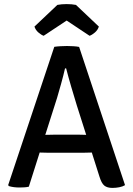

<svg xmlns="http://www.w3.org/2000/svg" viewBox="-20 -912 652 939"><path d="M232 -165Q226.5 -165 206.8 -165.2Q187 -165.5 174 -166L121 1Q111 3.5 99 4.2Q87 5 75 5Q45.5 5 23 -2L20 -7L245.5 -683Q258 -685 276 -686Q294 -687 307.5 -687Q320 -687 338 -686Q356 -685 367 -682.5L591.5 -6.5Q580 0.5 563.2 3.8Q546.5 7 529.5 7Q504 7 490 -4.5Q476 -16 466 -49.5L429 -166Q416 -165.5 395.5 -165.2Q375 -165 369.5 -165ZM259 -433 201.5 -252.5Q213 -252.5 229.8 -253Q246.5 -253.5 252.5 -253.5H352Q357.5 -253.5 373.2 -253.2Q389 -253 401.5 -252.5L355.5 -397Q342 -440.5 327.8 -489.2Q313.5 -538 303.5 -577.5H298Q290.5 -544 278.8 -502.2Q267 -460.5 259 -433ZM351.5 -888 463.5 -782Q458 -765 444 -753Q430 -741 418 -737L306 -811.5L193.5 -737Q182 -741 168 -753Q154 -765 148.5 -782L260.5 -888Q281 -892 306 -892Q331 -892 351.5 -888Z"/></svg>

Font: Signika SC
Style: Regular
Weight: 400
Designer: Anna Giedryś
Foundry: Anna Giedryś
Version: Version 2.000; ttfautohint (v1.8.3) -l 8 -r 50 -G 200 -x 9 -